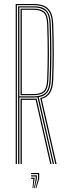

<svg xmlns="http://www.w3.org/2000/svg" viewBox="-20 -820 331 960"><path d="M58.5 0V-800H149.8Q179.2 -800 200.2 -791.1Q221.2 -782.2 233 -760.2Q244.8 -738.2 246.2 -698.8Q249.2 -618.5 249 -550.2Q248.8 -482 246.2 -420.5Q244.5 -379.2 230.9 -356.6Q217.2 -334 188.5 -325.8L262.8 0H256.5L181.2 -329.8Q210.5 -336 224.4 -357.8Q238.2 -379.5 240 -420.8Q242.8 -482.5 242.9 -551.6Q243 -620.8 240 -698.8Q238.8 -736.2 227.8 -757Q216.8 -777.8 197 -786Q177.2 -794.2 149.8 -794.2H64.5V0ZM82.8 0V-326.8H146Q150.8 -326.8 154.9 -326.9Q159 -327 163 -327.2L237.5 0H231.2L158.2 -321.2Q155.5 -321 152.5 -320.9Q149.5 -320.8 146 -320.8H89V0ZM70.5 0V-788.5H149.8Q176.2 -788.5 194.4 -780.8Q212.5 -773 222.6 -753.5Q232.8 -734 234 -698.2Q236.8 -624 236.9 -553.5Q237 -483 234 -421Q232.2 -379.2 218 -359.2Q203.8 -339.2 173.8 -334.2L250 0H244L167.5 -333.5Q162.8 -333 158 -332.8Q153.2 -332.5 148.8 -332.5H76.8V0ZM76.8 -338.2H148.8Q185.5 -338.2 205.5 -354.6Q225.5 -371 227.8 -421.2Q230.5 -482.5 230.6 -552.1Q230.8 -621.8 227.8 -698Q226 -749 206 -765.9Q186 -782.8 149.8 -782.8H76.8ZM82.8 -344V-776.8H149.8Q183.2 -776.8 201.6 -761.5Q220 -746.2 221.8 -698Q224.5 -624 224.6 -553.9Q224.8 -483.8 221.8 -421.2Q219.5 -372.8 200.6 -358.4Q181.8 -344 148.8 -344ZM89 -349.8H148.8Q179.8 -349.8 196.8 -363.1Q213.8 -376.5 215.8 -421.5Q218.2 -483.5 218.4 -552.9Q218.5 -622.2 215.8 -697.8Q214 -744.2 196.8 -757.6Q179.5 -771 149.8 -771H89ZM157.8 120.5 170.2 74V50.8H135.5V45H176V74L161.8 120.5ZM142.5 120.5 147 74H135.5V68.2H152.8V74L146.2 120.5ZM150.2 120.5 158.5 74V62.2H135.5V56.5H164.2V74L154 120.5Z"/></svg>

Font: Big Shoulders Inline Display ExtraLight
Style: Regular
Weight: 250
Version: Version 2.002